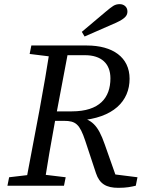

<svg xmlns="http://www.w3.org/2000/svg" viewBox="-20 -887 686 917"><path d="M15.5 0H285.6L293.7 -40.4L169.3 -55.4H151L23.6 -40.4L15.5 0ZM100.3 0H190.1C206.1 -103 224.1 -207 243.1 -310L311.1 -669.7H221.3C205.3 -566.7 187.3 -462.7 168.3 -359.7L100.3 0ZM121.6 -629.3 243.1 -614.3H256.2L267.2 -669.7H129.7L121.6 -629.3ZM545.1 10.1C585 10.1 605.9 5.2 628.5 0L636.6 -40.4L462.9 -62.3L538.4 -32.6L480 -198.1C448.1 -289.5 418.6 -318.1 346.5 -330.3L356.3 -311.3C522.1 -323.2 598.9 -404.4 598.9 -510.8C598.9 -613.5 518.2 -669.7 395 -669.7H268.2L259.2 -623.4H385.9C463.6 -623.4 507.4 -583.6 507.4 -512.9C507.4 -420.3 455.7 -355.2 323.2 -355.1L209.3 -355.1L201.2 -309.8H285.4C341.5 -309.8 360.5 -294.5 387.1 -214.8L438.4 -59.8C455.3 -9.1 487.5 10.1 545.1 10.1ZM370.8 -734.9 384 -712.6C434.2 -734.5 484.3 -756.5 534.4 -778.4C582.5 -800.4 588.6 -815.7 588.6 -832.8C588.6 -853.9 571.6 -867.2 552.2 -867.2C527.2 -867.2 516.9 -857.3 483.9 -830.2C445.9 -798.2 408.8 -767 370.8 -734.9Z"/></svg>

Font: Source Serif Variable
Style: Italic
Weight: 389
Italic angle: -12°
Designer: Frank Grießhammer
Foundry: Adobe Systems Incorporated
Version: Version 3.001;hotconv 1.0.111;makeotfexe 2.5.65597